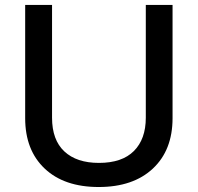

<svg xmlns="http://www.w3.org/2000/svg" viewBox="-20 -749 802 778"><path d="M82 -270V-729H190.9V-272Q190.9 -182.1 240.7 -135.5Q290.5 -88.9 380.9 -88.9Q474.6 -88.9 522.7 -137.2Q570.8 -185.5 570.8 -272V-729H679.2V-270Q679.2 -140.6 599.4 -65.9Q519.5 8.8 379.9 8.8Q240.2 8.8 161.1 -65.9Q82 -140.6 82 -270Z"/></svg>

Font: Lumene Sans Medium
Style: Regular
Weight: 500
Designer: Deni Anggara
Version: Version 1.003;Glyphs 3.1.2 (3151)